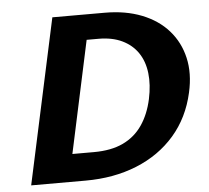

<svg xmlns="http://www.w3.org/2000/svg" viewBox="-49 -710 829 763"><g transform="rotate(-5 365.5 -329.0)"><path d="M45 0 187 -658H396Q479 -658 543.5 -632.5Q608 -607 649 -560.5Q690 -514 704.5 -451Q719 -388 702 -313Q680 -214 619 -144Q558 -74 466.5 -37Q375 0 262 0ZM219 -110H305Q374 -110 421.5 -132.5Q469 -155 498.5 -198Q528 -241 541 -301Q553 -357 547.5 -404Q542 -451 519 -485Q496 -519 456.5 -538Q417 -557 362 -557H315Z"/></g></svg>

Font: Ysabeau Infant ExtraBold
Style: Italic
Weight: 800
Italic angle: -12°
Designer: Christian Thalmann (Catharsis Fonts)
Version: Version 2.001;gftools[0.9.30]; featfreeze: ss01,ss02,lnum